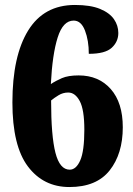

<svg xmlns="http://www.w3.org/2000/svg" viewBox="-20 -744 537 774"><path d="M260 10Q155 10 92.5 -73Q30 -156 30 -331Q30 -518 93.5 -621Q157 -724 282 -724Q345 -724 383.5 -708Q422 -692 439.5 -666.5Q457 -641 457 -611Q457 -576 430.5 -551.5Q404 -527 338 -527Q338 -581 322.5 -621Q307 -661 277 -661Q234 -661 212.5 -593Q191 -525 185 -405Q204 -418 229.5 -429Q255 -440 297 -440Q378 -440 426.5 -385Q475 -330 475 -231Q475 -124 422 -57Q369 10 260 10ZM261 -60Q287 -60 303.5 -97.5Q320 -135 320 -221Q320 -302 301.5 -336.5Q283 -371 255 -371Q234 -371 216 -360Q198 -349 186 -339Q186 -196 203.5 -128Q221 -60 261 -60Z"/></svg>

Font: Noto Serif Hebrew Condensed Black
Style: Regular
Weight: 900
Width: 3
Designer: Monotype Design Team
Foundry: Monotype Imaging Inc.
Version: Version 2.004; ttfautohint (v1.8.4.7-5d5b)